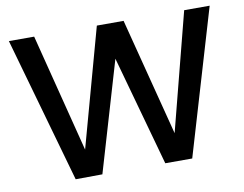

<svg xmlns="http://www.w3.org/2000/svg" viewBox="-76 -800 1151 905"><g transform="rotate(-10 499.5 -347.0)"><path d="M980 -695 774 0H645L499 -526L344 0L216 1L19 -695H140L284 -129L440 -695H568L713 -132L858 -695Z"/></g></svg>

Font: IBM-Poppins
Style: Poppins-Medium
Weight: 500
Designer: Mike Abbink, Paul van der Laan, Pieter van Rosmalen, Ben Mitchell, Mark Frömberg
Foundry: Bold Monday
Version: Version 1.1